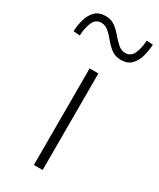

<svg xmlns="http://www.w3.org/2000/svg" viewBox="-252 -849 758 913"><g transform="rotate(30 126.5 -392.0)"><path d="M102 0V-530H150V0ZM210 -639Q179 -639 157.5 -655Q136 -671 118.5 -692.5Q101 -714 83 -730Q65 -746 42 -746Q12 -746 -1.5 -716Q-15 -686 -17 -642L-53 -645Q-51 -680 -42 -711.5Q-33 -743 -12.5 -763.5Q8 -784 45 -784Q75 -784 96.5 -768Q118 -752 135.5 -731Q153 -710 171 -694Q189 -678 212 -678Q242 -678 255.5 -708Q269 -738 271 -780L306 -778Q304 -744 295.5 -712.5Q287 -681 266.5 -660Q246 -639 210 -639Z"/></g></svg>

Font: Noto Sans TC ExtraLight
Style: Regular
Weight: 250
Designer: Ryoko NISHIZUKA  (kana, bopomofo & ideographs); Paul D. Hunt (Latin, Greek & Cyrillic); Sandoll Communications , Soo-you
Foundry: Adobe
Version: Version 2.004-H2;hotconv 1.0.118;makeotfexe 2.5.65603